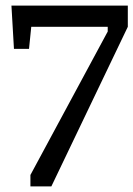

<svg xmlns="http://www.w3.org/2000/svg" viewBox="-20 -668 478 688"><path d="M89 0V-41L366 -555V-572H92L84 -493H30L21 -648H438V-572L164 0Z"/></svg>

Font: Faustina VF Beta
Style: Regular
Weight: 400
Designer: Alfonso Garcia
Foundry: Omnibus-Type
Version: Version 1.006